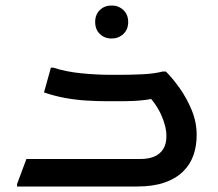

<svg xmlns="http://www.w3.org/2000/svg" viewBox="-20 -678 794 698"><path d="M42 -9 76 -100H490Q519 -100 540 -108.5Q561 -117 573 -135.5Q585 -154 585 -183Q585 -219 565.5 -261.5Q546 -304 511 -338L566 -325Q533 -318 510.5 -315Q488 -312 465 -311Q442 -310 407 -310H371Q333 -310 293.5 -312.5Q254 -315 216 -322Q178 -329 140 -342L165 -432H174Q220 -417 276 -411.5Q332 -406 383 -406H415Q456 -406 498.5 -408Q541 -410 571 -418H583Q608 -393 633.5 -357Q659 -321 677 -277.5Q695 -234 695 -187Q695 -147 683 -113Q671 -79 644.5 -53.5Q618 -28 577 -14Q536 0 479 0H42ZM386 -538Q360 -538 343 -554.5Q326 -571 326 -598Q326 -625 343 -641.5Q360 -658 386 -658Q411 -658 428.5 -641.5Q446 -625 446 -598Q446 -571 428.5 -554.5Q411 -538 386 -538Z"/></svg>

Font: Kufam Medium
Style: Italic
Weight: 500
Italic angle: -11°
Designer: Artur Schmal
Foundry: Original Type
Version: Version 1.301; ttfautohint (v1.8.3)